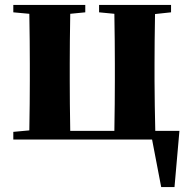

<svg xmlns="http://www.w3.org/2000/svg" viewBox="-20 -566 766 779"><path d="M708 -35 688 193H634L597 0H34V-31L99 -37Q101 -153 101 -238V-308Q101 -392 99 -510L34 -516V-546H326V-516L265 -510Q263 -392 263 -308V-238Q263 -151 265 -35H444Q446 -151 446 -238V-308Q446 -392 444 -510L382 -516V-546H674V-516L609 -509Q607 -393 607 -308V-238Q607 -191 608 -137Q609 -76 610 -35Z"/></svg>

Font: Source Han Serif SC Heavy
Style: Regular
Weight: 900
Designer: Ryoko NISHIZUKA  (kana & ideographs); Frank Grießhammer (Latin, Greek & Cyrillic); Wenlong ZHANG  (bopomofo); Sandoll Co
Foundry: Adobe Systems Incorporated
Version: Version 1.001 October 20, 2017